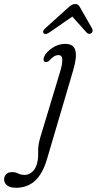

<svg xmlns="http://www.w3.org/2000/svg" viewBox="-153 -664 470 932"><path d="M202.5 -323.5 74.5 110.5Q53.5 180.5 16.5 214Q-20.5 247.5 -75.5 247.5Q-104.5 247.5 -118.8 235.8Q-133 224 -133 207Q-133 192 -123.2 181.8Q-113.5 171.5 -94 171.5Q-76.5 171.5 -64.5 178.2Q-52.5 185 -33 185Q-11.5 185 6 168Q23.5 151 29.5 117.5Q33.5 98 32.2 71Q31 44 41.5 6.5L137.5 -311.5Q150 -351 149.5 -373.8Q149 -396.5 131 -396.5Q108.5 -396.5 87 -370.5Q76.5 -360.5 66 -363.5Q60.5 -365 58.8 -372.5Q57 -380 62 -390Q71 -411 100.2 -431Q129.5 -451 163.5 -451Q205 -451 213 -418.5Q221 -386 202.5 -323.5ZM86 -506Q67 -493.5 59 -502.5Q51 -512 65.5 -525.5L177.5 -626.5Q187 -635 194.8 -639.8Q202.5 -644.5 211.5 -644.5Q221 -644.5 226.5 -640Q232 -635.5 236.5 -626.5L294.5 -525Q298 -518 296.2 -511.8Q294.5 -505.5 290 -502.5Q278 -495 267.5 -506L198 -583.5Z"/></svg>

Font: Fraunces 72pt S100 Light
Style: Italic
Weight: 300
Italic angle: -16°
Version: Version 1.000; ttfautohint (v1.8.3)